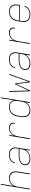

<svg xmlns="http://www.w3.org/2000/svg" viewBox="2008 -2784 783 4840"><g transform="rotate(-90 2400.0 -363.5)"><path d="M43 0 164 -735H185L132 -415Q147 -442 169 -464.5Q191 -487 218 -501.5Q245 -516 274.5 -522Q304 -528 332 -528Q361 -528 389 -521.5Q417 -515 438.5 -499.5Q460 -484 474 -460.5Q488 -437 494 -410Q500 -383 499.5 -354.5Q499 -326 494 -297L445 0H424L473 -300Q478 -326 478.5 -352Q479 -378 473.5 -402.5Q468 -427 455 -448Q442 -469 422.5 -483.5Q403 -498 378 -503.5Q353 -509 326 -509Q302 -509 276.5 -504.5Q251 -500 228 -488Q205 -476 185 -457.5Q165 -439 151 -416.5Q137 -394 129 -370Q121 -346 117 -321L64 0Z M812 8Q790 8 768 5Q746 2 727 -6Q708 -14 692.5 -28.5Q677 -43 668 -61.5Q659 -80 657 -102Q655 -124 659 -147Q662 -165 670 -183.5Q678 -202 692 -217Q706 -232 723.5 -242.5Q741 -253 759.5 -260Q778 -267 797 -272Q816 -277 835 -279.5Q854 -282 873 -283Q892 -284 911 -284H1071L1078 -326Q1082 -350 1081.5 -374.5Q1081 -399 1074 -421Q1067 -443 1052 -460.5Q1037 -478 1017 -489.5Q997 -501 973.5 -505Q950 -509 925 -509Q905 -509 884 -507Q863 -505 842.5 -499Q822 -493 802.5 -483Q783 -473 767 -457.5Q751 -442 740 -423Q729 -404 725 -384H704Q709 -406 720.5 -428Q732 -450 749.5 -467.5Q767 -485 788.5 -497Q810 -509 833 -516Q856 -523 879 -525.5Q902 -528 925 -528Q953 -528 979.5 -523.5Q1006 -519 1029 -506.5Q1052 -494 1068.5 -474Q1085 -454 1093.5 -429.5Q1102 -405 1102.5 -377.5Q1103 -350 1098 -323L1045 0H1024L1042 -113Q1026 -83 999.5 -58.5Q973 -34 942 -19Q911 -4 878 2Q845 8 812 8ZM818 -11Q845 -11 872.5 -15.5Q900 -20 926 -30.5Q952 -41 975.5 -59Q999 -77 1016 -100Q1033 -123 1043 -149.5Q1053 -176 1057 -203L1068 -265H911Q894 -265 877 -264Q860 -263 842.5 -261Q825 -259 808 -255Q791 -251 774 -245Q757 -239 740.5 -230.5Q724 -222 711 -209Q698 -196 690 -179.5Q682 -163 680 -146Q675 -116 682.5 -88Q690 -60 711 -42Q732 -24 760.5 -17.5Q789 -11 818 -11Z M1312 0 1398 -520H1419L1399 -398Q1412 -426 1432 -451Q1452 -476 1478 -494Q1504 -512 1534 -520Q1564 -528 1593 -528Q1613 -528 1632.5 -525.5Q1652 -523 1669.5 -515Q1687 -507 1700 -493.5Q1713 -480 1719.5 -462Q1726 -444 1726.5 -424Q1727 -404 1723 -384H1702Q1707 -410 1703 -435.5Q1699 -461 1682.5 -478.5Q1666 -496 1641 -502.5Q1616 -509 1590 -509Q1563 -509 1536 -502Q1509 -495 1485.5 -479Q1462 -463 1443.5 -440.5Q1425 -418 1412.5 -393Q1400 -368 1392.5 -341.5Q1385 -315 1381 -289L1333 0Z M2039 8Q2010 8 1981.5 2Q1953 -4 1931 -19.5Q1909 -35 1894 -58Q1879 -81 1872.5 -108.5Q1866 -136 1866.5 -165Q1867 -194 1872 -223L1888 -323Q1893 -351 1902 -378Q1911 -405 1927 -429.5Q1943 -454 1966 -473.5Q1989 -493 2015 -505.5Q2041 -518 2069 -523Q2097 -528 2124 -528Q2155 -528 2184 -521Q2213 -514 2235.5 -497Q2258 -480 2271.5 -454.5Q2285 -429 2290 -400L2345 -735H2366L2245 0H2224L2241 -105Q2226 -79 2204 -56Q2182 -33 2154.5 -18.5Q2127 -4 2097.5 2Q2068 8 2039 8ZM2045 -11Q2069 -11 2094.5 -15.5Q2120 -20 2144 -32Q2168 -44 2188 -62Q2208 -80 2222 -102.5Q2236 -125 2244.5 -149.5Q2253 -174 2257 -199L2273 -299Q2278 -325 2278.5 -351.5Q2279 -378 2273.5 -402.5Q2268 -427 2255 -448.5Q2242 -470 2222 -484Q2202 -498 2176.5 -503.5Q2151 -509 2125 -509Q2100 -509 2074 -504.5Q2048 -500 2024 -488.5Q2000 -477 1979.5 -458.5Q1959 -440 1944.5 -417.5Q1930 -395 1921.5 -370Q1913 -345 1909 -320L1892 -220Q1888 -194 1887.5 -167.5Q1887 -141 1893 -116Q1899 -91 1912.5 -70.5Q1926 -50 1946.5 -36Q1967 -22 1992.5 -16.5Q2018 -11 2045 -11Z M2519 0 2504 -520H2526L2538 -35L2695 -374H2716L2761 -35L2934 -520H2955L2768 0H2746L2701 -345L2541 0Z M3212 8Q3190 8 3168 5Q3146 2 3127 -6Q3108 -14 3092.5 -28.5Q3077 -43 3068 -61.5Q3059 -80 3057 -102Q3055 -124 3059 -147Q3062 -165 3070 -183.5Q3078 -202 3092 -217Q3106 -232 3123.5 -242.5Q3141 -253 3159.5 -260Q3178 -267 3197 -272Q3216 -277 3235 -279.5Q3254 -282 3273 -283Q3292 -284 3311 -284H3471L3478 -326Q3482 -350 3481.5 -374.5Q3481 -399 3474 -421Q3467 -443 3452 -460.5Q3437 -478 3417 -489.5Q3397 -501 3373.5 -505Q3350 -509 3325 -509Q3305 -509 3284 -507Q3263 -505 3242.5 -499Q3222 -493 3202.5 -483Q3183 -473 3167 -457.5Q3151 -442 3140 -423Q3129 -404 3125 -384H3104Q3109 -406 3120.5 -428Q3132 -450 3149.5 -467.5Q3167 -485 3188.5 -497Q3210 -509 3233 -516Q3256 -523 3279 -525.5Q3302 -528 3325 -528Q3353 -528 3379.5 -523.5Q3406 -519 3429 -506.5Q3452 -494 3468.5 -474Q3485 -454 3493.5 -429.5Q3502 -405 3502.5 -377.5Q3503 -350 3498 -323L3445 0H3424L3442 -113Q3426 -83 3399.5 -58.5Q3373 -34 3342 -19Q3311 -4 3278 2Q3245 8 3212 8ZM3218 -11Q3245 -11 3272.5 -15.5Q3300 -20 3326 -30.5Q3352 -41 3375.5 -59Q3399 -77 3416 -100Q3433 -123 3443 -149.5Q3453 -176 3457 -203L3468 -265H3311Q3294 -265 3277 -264Q3260 -263 3242.5 -261Q3225 -259 3208 -255Q3191 -251 3174 -245Q3157 -239 3140.5 -230.5Q3124 -222 3111 -209Q3098 -196 3090 -179.5Q3082 -163 3080 -146Q3075 -116 3082.5 -88Q3090 -60 3111 -42Q3132 -24 3160.5 -17.5Q3189 -11 3218 -11Z M3712 0 3798 -520H3819L3799 -398Q3812 -426 3832 -451Q3852 -476 3878 -494Q3904 -512 3934 -520Q3964 -528 3993 -528Q4013 -528 4032.5 -525.5Q4052 -523 4069.5 -515Q4087 -507 4100 -493.5Q4113 -480 4119.5 -462Q4126 -444 4126.5 -424Q4127 -404 4123 -384H4102Q4107 -410 4103 -435.5Q4099 -461 4082.5 -478.5Q4066 -496 4041 -502.5Q4016 -509 3990 -509Q3963 -509 3936 -502Q3909 -495 3885.5 -479Q3862 -463 3843.5 -440.5Q3825 -418 3812.5 -393Q3800 -368 3792.5 -341.5Q3785 -315 3781 -289L3733 0Z M4448 8Q4418 8 4389.5 2Q4361 -4 4337.5 -18.5Q4314 -33 4297.5 -56Q4281 -79 4273.5 -106.5Q4266 -134 4266.5 -163.5Q4267 -193 4272 -223L4288 -323Q4293 -351 4302 -378Q4311 -405 4327.5 -429.5Q4344 -454 4367 -474Q4390 -494 4416.5 -506Q4443 -518 4471 -523Q4499 -528 4527 -528Q4556 -528 4585 -522Q4614 -516 4637.5 -501Q4661 -486 4677 -463.5Q4693 -441 4700.5 -413.5Q4708 -386 4707.5 -356.5Q4707 -327 4702 -297L4694 -251H4297L4292 -220Q4288 -193 4287.5 -166.5Q4287 -140 4293.5 -115.5Q4300 -91 4314 -70Q4328 -49 4349 -35.5Q4370 -22 4395.5 -16.5Q4421 -11 4448 -11Q4469 -11 4489.5 -13Q4510 -15 4530.5 -21Q4551 -27 4571 -36.5Q4591 -46 4607.5 -61Q4624 -76 4635.5 -95Q4647 -114 4652 -134H4673Q4668 -111 4655.5 -89.5Q4643 -68 4625 -51Q4607 -34 4585 -22.5Q4563 -11 4540 -4Q4517 3 4494 5.5Q4471 8 4448 8ZM4300 -269H4676L4681 -300Q4686 -327 4686.5 -353.5Q4687 -380 4680.5 -404.5Q4674 -429 4660 -450Q4646 -471 4625 -484.5Q4604 -498 4578.5 -503.5Q4553 -509 4526 -509Q4501 -509 4475.5 -504.5Q4450 -500 4425.5 -488.5Q4401 -477 4380 -458.5Q4359 -440 4344.5 -417.5Q4330 -395 4321.5 -370Q4313 -345 4309 -320Z"/></g></svg>

Font: Iosevka SS04 Th Ex Obl
Style: Regular
Weight: 100
Width: 7
Italic angle: -9°
Monospace: yes
Designer: Belleve Invis
Foundry: Belleve Invis
Version: Version 19.0.0; ttfautohint (v1.8.4)